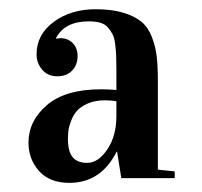

<svg xmlns="http://www.w3.org/2000/svg" viewBox="-20 -734 440 418"><path d="M42 -423.3Q42 -470.7 82 -505.1Q122.1 -539.6 200.2 -539.6Q215.8 -539.6 233.4 -538.1V-584Q233.4 -603 232.9 -613.8Q232.4 -624.5 230.7 -638.2Q229 -651.9 225.1 -659.4Q221.2 -667 214.8 -674.3Q208.5 -681.6 198 -684.6Q187.5 -687.5 173.3 -687.5Q121.1 -687.5 102.1 -651.4V-649.9Q108.9 -650.9 111.8 -650.9Q127.9 -650.9 138.4 -640.1Q148.9 -629.4 148.9 -611.8Q148.9 -592.8 137 -580.3Q125 -567.9 104.5 -567.9Q84 -567.9 71.8 -582.3Q59.6 -596.7 59.6 -615.7Q59.6 -658.7 96.9 -686.3Q134.3 -713.9 188 -713.9Q223.6 -713.9 248.5 -706.3Q273.4 -698.7 288.1 -686.5Q302.7 -674.3 310.8 -653.1Q318.8 -631.8 321.3 -610.1Q323.7 -588.4 323.7 -556.2V-364.7L360.4 -360.8V-346.2H244.1L234.9 -403.8H233.9Q199.7 -335.9 131.3 -335.9Q87.9 -335.9 64.9 -361.8Q42 -387.7 42 -423.3ZM127.9 -431.2Q127.9 -404.3 138.2 -391.8Q148.4 -379.4 169.9 -379.4Q193.8 -379.4 213.6 -408.7Q233.4 -438 233.4 -481V-513.7Q221.2 -515.6 208.5 -515.6Q187 -515.6 171.4 -508.8Q155.8 -502 147.7 -492.9Q139.6 -483.9 134.8 -470.9Q129.9 -458 128.9 -449.2Q127.9 -440.4 127.9 -431.2Z"/></svg>

Font: Vidaloka 
Style: Regular
Weight: 400
Designer: Cyreal (www.cyreal.org)
Foundry: Cyreal (www.cyreal.org)
Version: Version 1.011